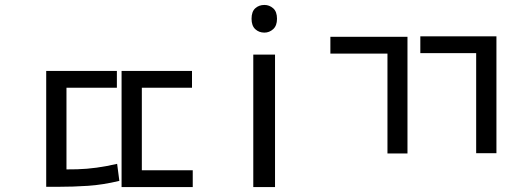

<svg xmlns="http://www.w3.org/2000/svg" viewBox="-20 -757 2138 777"><path d="M167 -470H453V-402H249V-38H167ZM472 -470H757V-402H554V-38H472ZM472 -68H760V0H472ZM167 -71H213Q254 -71 292.5 -72Q331 -73 371 -78.5Q411 -84 454 -94L463 -25Q396 -9 336 -5Q276 -1 213 -1H167Z M1093 -536V0H1005V-536ZM1050 -737Q1070 -737 1085.5 -723.5Q1101 -710 1101 -681Q1101 -653 1085.5 -639Q1070 -625 1050 -625Q1028 -625 1013 -639Q998 -653 998 -681Q998 -710 1013 -723.5Q1028 -737 1050 -737Z M1317 -608H1629V-136H1548V-540H1317ZM1681 -610H1989V-137H1907V-542H1681Z"/></svg>

Font: korean115
Style: Regular
Weight: 400
Designer: Monotype Design Team
Foundry: Monotype Imaging Inc.
Version: Version 2.013